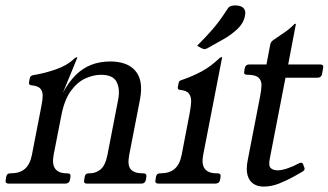

<svg xmlns="http://www.w3.org/2000/svg" viewBox="-47 -678 1213 709"><path d="M-14.5 0Q-29 0 -26 -13L-24 -25Q-22 -38 -9 -38H-7Q26 -38 45 -54.5Q64 -71 70.8 -106L105.5 -284.5Q110.5 -309.2 110.5 -325.6Q110.5 -342 101.4 -351.5Q92.2 -361 69 -363Q58.2 -364 60.2 -375L63.2 -390Q65.2 -399.2 78 -401Q117 -407.2 158.9 -421.6Q200.8 -436 227.5 -461.8Q232.5 -466.2 235.5 -466.2H236.5Q238.5 -466.2 238.5 -465L185 -334.8Q206 -374.2 232 -400.2Q258 -426.2 289.9 -438.6Q321.8 -451 361 -451Q391 -451 414.2 -442.6Q437.5 -434.2 452.6 -416.8Q467.8 -399.2 472.2 -373.1Q476.8 -347 470 -311L430.2 -106Q422.8 -67.5 435.9 -52.8Q449 -38 479.2 -38H482.5Q495.5 -38 493.5 -25L491.5 -13Q488.5 0 475.5 0H273.8Q260.8 0 263.8 -13L265.8 -25Q267.8 -38 280.8 -38H284.5Q307.2 -38 324.8 -52.8Q342.2 -67.5 349.8 -106L389.5 -311Q396.8 -349.2 383.6 -375.5Q370.5 -401.8 325.5 -401.8Q298.2 -401.8 268.5 -388.5Q238.8 -375.2 214.6 -342.2Q190.5 -309.2 179.2 -250L151.2 -106.8Q144.5 -71.8 156.9 -54.9Q169.2 -38 199.5 -38H202.2Q215.2 -38 213.2 -25L211.2 -13Q208.2 0 193.8 0Z M756.5 -38Q769.5 -38 767.5 -25L765.5 -13Q762.5 0 747.5 0H539Q524 0 527 -13L529 -25Q531 -38 544 -38H546Q579 -38 598 -54.5Q617 -71 623.8 -106L653.2 -259Q658 -284 658.8 -302.2Q659.5 -320.5 650.8 -332.2Q642 -344 618 -346Q607.2 -347 610 -358L613 -373Q614 -378 617.9 -380.1Q621.8 -382.2 628 -384Q665.5 -397 698 -414.5Q730.5 -432 763 -462.8Q767.8 -467 770.5 -467H771.5Q773.5 -467 773.2 -465.8L703.5 -107Q696.5 -72 709 -55Q721.5 -38 753.5 -38ZM680.8 -509Q712.8 -541.2 731.5 -562.4Q750.2 -583.5 763.9 -602.2Q777.5 -621 793.8 -646Q798 -653.2 805.5 -655.6Q813 -658 821.2 -658Q843.2 -658 852.5 -647.8Q861.8 -637.5 857.5 -619Q852.2 -592 829.5 -570.6Q806.8 -549.2 776 -531.9Q745.2 -514.5 718.2 -499.5Q715 -498.5 712.1 -497.2Q709.2 -496 706.8 -496.8Q703 -496.8 695 -501.2Z M1076.2 -60.8Q1078.5 -57 1077.5 -52.8Q1076.5 -47.8 1069.2 -43.8L1039.5 -26.8Q1012.5 -11.8 983.9 -0.4Q955.2 11 926 11Q904.2 11 888.6 0.5Q873 -10 867.1 -31.2Q861.2 -52.5 867.5 -85L913.8 -323.8Q917.8 -344 918.6 -361.8Q919.5 -379.5 908.2 -390.8Q897 -402 865 -402Q852 -402 855 -415L857 -427Q860 -440 873 -440H937L951 -514Q953 -523.5 962 -530Q984 -545.5 1002.5 -557.6Q1021 -569.8 1039 -588Q1040.2 -590 1043.2 -590H1045.2Q1046.2 -590 1045.2 -587L1017.2 -440H1135.2Q1149.2 -440 1146.2 -427L1142.2 -404Q1139.2 -391 1125.2 -391H1007.2L949.2 -91.8Q943.8 -65.2 953 -57.1Q962.2 -49 978 -49Q993 -49 1014.9 -56.4Q1036.8 -63.8 1052.8 -72.8Q1056 -74.8 1059.2 -76Q1062.5 -77.2 1064.5 -77.2Q1070.5 -77.2 1072.5 -71Z"/></svg>

Font: Young Serif Light
Style: Italic
Weight: 300
Italic angle: -10.979°
Designer: Bastien Sozeau
Foundry: NBR — Bastien Sozeau
Version: Version 5.001